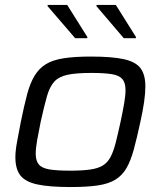

<svg xmlns="http://www.w3.org/2000/svg" viewBox="-20 -746 651 774"><path d="M265 8Q179 8 130.5 -2.5Q82 -13 62 -39Q42 -65 42 -112Q42 -138 48.5 -173Q55 -208 64 -255Q77 -319 89 -364.5Q101 -410 119 -440Q137 -470 164.5 -487Q192 -504 236 -511Q280 -518 346 -518Q431 -518 479 -507.5Q527 -497 546.5 -471Q566 -445 566 -398Q566 -371 561 -335.5Q556 -300 546 -255Q532 -190 519.5 -144Q507 -98 490 -68.5Q473 -39 445.5 -22Q418 -5 374.5 1.5Q331 8 265 8ZM263 -58Q311 -58 343 -62.5Q375 -67 394 -78.5Q413 -90 425 -112Q437 -134 446 -169Q455 -204 466 -255Q475 -297 480.5 -329Q486 -361 486 -383Q486 -412 473.5 -427Q461 -442 431 -447Q401 -452 348 -452Q287 -452 252 -444.5Q217 -437 198.5 -416.5Q180 -396 169 -357Q158 -318 144 -255Q135 -211 129.5 -179.5Q124 -148 124 -126Q124 -98 136.5 -83Q149 -68 179.5 -63Q210 -58 263 -58ZM283 -592 172 -721V-726H251L332 -597V-592ZM479 -592 369 -721V-726H447L528 -597V-592Z"/></svg>

Font: Saira SemiExpanded
Style: Italic
Weight: 400
Width: 6
Italic angle: -12°
Designer: Hector Gatti with collaboration of the Omnibus-Type team
Foundry: Omnibus-Type
Version: Version 1.101